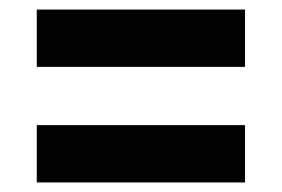

<svg xmlns="http://www.w3.org/2000/svg" viewBox="-20 -561 590 402"><path d="M57 -299H493V-179H57ZM57 -541H493V-421H57Z"/></svg>

Font: Golos UI
Style: Bold
Weight: 700
Designer: A.Korolkova, Vitaly Kuzmin
Foundry: ParaType Ltd
Version: Version 2.000